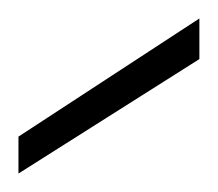

<svg xmlns="http://www.w3.org/2000/svg" viewBox="-20 -727 236 208"><path d="M0 -539V-579L196 -707V-663Z"/></svg>

Font: DM Sans 24pt ExtraLight
Style: Regular
Weight: 250
Designer: Colophon Foundry, Jonny Pinhorn
Foundry: Colophon Foundry
Version: Version 4.004;gftools[0.9.30]